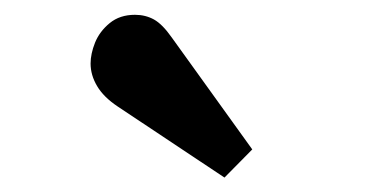

<svg xmlns="http://www.w3.org/2000/svg" viewBox="-20 -834 540 266"><path d="M291 -588 143 -686.5Q123.5 -699.5 114.5 -714.8Q105.5 -730 105.5 -746Q105.5 -759.5 111.7 -775Q118 -790.5 132 -802Q146 -813.5 167 -813.5Q181.5 -813.5 193.3 -807Q205 -800.5 218 -782L329.5 -627Z"/></svg>

Font: Literata Variable Black
Style: Regular
Weight: 900
Designer: Latin by Veronika Burian and Jose Scaglione. Greek by Irene Vlachou. Cyrillic by Vera Evstafieva.
Foundry: TypeTogether
Version: Version 3.021